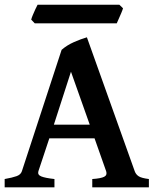

<svg xmlns="http://www.w3.org/2000/svg" viewBox="-20 -803 668 823"><path d="M191.4 -210 144.5 -68.8Q140.1 -53.7 156.7 -46.9Q173.3 -40 213.4 -35.6V0H0V-35.6Q33.2 -41.5 51 -47.9Q68.8 -54.2 73.7 -68.8L244.1 -589.4Q267.1 -609.4 297.1 -622.6Q327.1 -635.7 352.5 -643.1L557.6 -68.8Q562.5 -55.2 574.5 -47.4Q586.4 -39.6 618.2 -35.6V0H375.5V-35.6Q413.1 -38.1 426.8 -45.4Q440.4 -52.7 435.1 -68.8L385.3 -210ZM364.7 -268.6 284.2 -495.6 210.9 -268.6ZM507.3 -767.6Q505.4 -760.3 499.8 -747.1Q494.1 -733.9 488.5 -721.2Q482.9 -708.5 480.5 -703.1H128.9L113.8 -718.8Q115.2 -725.6 120.6 -738.5Q126 -751.5 131.8 -763.9Q137.7 -776.4 141.1 -782.7H491.7Z"/></svg>

Font: Gentium Plus
Style: Bold
Weight: 700
Designer: Victor Gaultney, Annie Olsen, Iska Routamaa, Becca Hirsbrunner
Foundry: SIL International
Version: Version 6.101